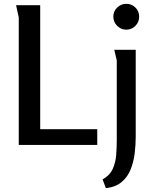

<svg xmlns="http://www.w3.org/2000/svg" viewBox="-20 -757 805 1003"><path d="M64 -730H190V-82H488V0H78V-666ZM707 -670Q707 -642 687.5 -622Q668 -602 640 -602Q612 -602 592 -622Q572 -642 572 -670Q572 -698 592 -717.5Q612 -737 640 -737Q668 -737 687.5 -717.5Q707 -698 707 -670ZM689 -497V-42Q689 0 683.5 44.5Q678 89 662.5 128Q647 167 616 193.5Q585 220 533 226L516 180Q553 160 568.5 126Q584 92 587 52Q590 12 590 -24V-441L577 -497Z"/></svg>

Font: Rosario Light SemiBold
Style: Regular
Weight: 600
Version: Version 1.101; ttfautohint (v1.8.1.43-b0c9)